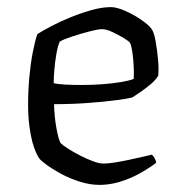

<svg xmlns="http://www.w3.org/2000/svg" viewBox="-20 -520 506 540"><path d="M260 0Q233 0 204.5 -9Q176 -18 152 -31Q128 -44 111 -56.5Q94 -69 90 -75Q75 -98 67 -138.5Q59 -179 59 -223Q59 -265 62.5 -303Q66 -341 72 -372Q78 -403 85 -424Q99 -433 123.5 -446Q148 -459 177.5 -471Q207 -483 237 -491.5Q267 -500 292 -500Q308 -500 332 -489.5Q356 -479 377 -464.5Q398 -450 406 -439Q413 -430 417.5 -405Q422 -380 424.5 -352.5Q427 -325 425 -307Q417 -294 402.5 -282Q388 -270 374 -260.5Q360 -251 352 -246Q342 -243 309 -238.5Q276 -234 229 -230.5Q182 -227 132 -227Q133 -191 138.5 -160.5Q144 -130 150 -118Q157 -111 172 -101.5Q187 -92 205.5 -82.5Q224 -73 241.5 -66.5Q259 -60 271 -60Q284 -60 303 -63Q322 -66 343 -70.5Q364 -75 381 -79Q398 -83 407 -85Q411 -82 415 -75Q419 -68 419 -62Q398 -46 371.5 -31.5Q345 -17 316.5 -8.5Q288 0 260 0ZM210 -281Q238 -281 266.5 -283Q295 -285 319 -289Q343 -293 356 -298Q357 -313 356 -333.5Q355 -354 352.5 -372Q350 -390 346 -399Q343 -404 328 -413Q313 -422 296 -430Q279 -438 267 -438Q256 -438 231 -431.5Q206 -425 182 -417Q158 -409 148 -403Q142 -389 138.5 -368Q135 -347 133 -325Q131 -303 131 -286Q144 -283 165.5 -282Q187 -281 210 -281Z"/></svg>

Font: Texturina 12pt ExtraLight
Style: Regular
Weight: 250
Designer: Guillermo Torres Carreño
Foundry: Omnibus-Type
Version: Version 1.002